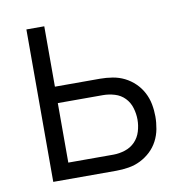

<svg xmlns="http://www.w3.org/2000/svg" viewBox="-65 -583 629 645"><g transform="rotate(-10 250.0 -260.0)"><path d="M66 0V-520H127V-314H281Q302 -314 323.5 -310.5Q345 -307 364 -297.5Q383 -288 398.5 -273Q414 -258 424 -239Q434 -220 438 -199Q442 -178 442 -157Q442 -136 438 -114.5Q434 -93 424 -74Q414 -55 398.5 -40.5Q383 -26 364 -16.5Q345 -7 323.5 -3.5Q302 0 281 0ZM127 -55H281Q301 -55 321 -61.5Q341 -68 355 -82.5Q369 -97 375 -117Q381 -137 381 -157Q381 -177 375 -197Q369 -217 355 -231.5Q341 -246 321 -252Q301 -258 281 -258H127Z"/></g></svg>

Font: Iosevka SS18 Light
Style: Regular
Weight: 300
Monospace: yes
Designer: Belleve Invis
Foundry: Belleve Invis
Version: Version 25.1.1; ttfautohint (v1.8.4)